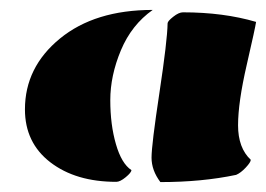

<svg xmlns="http://www.w3.org/2000/svg" viewBox="-20 -716 541 391"><path d="M460.9 -359.9Q391.1 -345.2 306.6 -345.2Q288.6 -369.1 288.6 -395Q288.6 -420.9 304.7 -527.3Q320.8 -633.8 321.3 -668.5Q321.3 -672.9 332.8 -681.9Q344.2 -690.9 352.5 -690.9Q435.1 -690.9 501.5 -671.4Q500 -660.2 482.4 -583.7Q464.8 -507.3 464.8 -460.9Q464.8 -414.6 490.7 -390.6Q490.7 -385.7 480.5 -374.8Q470.2 -363.8 460.9 -359.9ZM291 -695.8Q248 -665.5 226.3 -613.8Q204.6 -562 204.6 -512Q204.6 -461.9 216.1 -422.4Q227.5 -382.8 247.6 -369.6Q247.6 -364.7 236.1 -355.2Q224.6 -345.7 216.8 -345.7Q134.3 -345.7 82.5 -385.5Q30.8 -425.3 30.8 -493.2Q30.8 -579.1 102.1 -637.5Q173.3 -695.8 291 -695.8Z"/></svg>

Font: Emblema One
Style: Regular
Weight: 400
Designer: Riccardo De Franceschi
Foundry: Riccardo De Franceschi
Version: Version 1.003